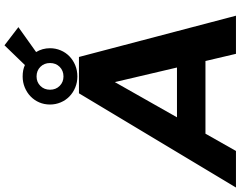

<svg xmlns="http://www.w3.org/2000/svg" viewBox="-185 -944 1072 856"><g transform="rotate(-90 351.0 -516.0)"><path d="M438 -707Q412 -707 389 -716.5Q366 -726 349 -742.5Q332 -759 322.5 -781.5Q313 -804 313 -829Q313 -855 322.5 -877Q332 -899 349 -915.5Q366 -932 389 -941.5Q412 -951 438 -951Q468 -951 489 -941L577 -1032L658 -970L547 -891Q564 -863 564 -829Q564 -804 554.5 -781.5Q545 -759 528 -742.5Q511 -726 488 -716.5Q465 -707 438 -707ZM438 -769Q464 -769 481 -786Q498 -803 498 -829Q498 -855 481 -872Q464 -889 438 -889Q413 -889 396 -872Q379 -855 379 -829Q379 -803 396 -786Q413 -769 438 -769ZM709 0H539L507 -136H183L106 0H-57L363 -700H525ZM478 -263 413 -540 256 -263Z"/></g></svg>

Font: Argentum Sans SemiBold
Style: Italic
Weight: 600
Italic angle: -11°
Designer: Julieta Ulanovsky (font), Cristiano Sobral (main changes and remaster)
Foundry: Julieta Ulanovsky (font), Cristiano Sobral (main changes and remaster)
Version: Version 2.007;June 15, 2022;FontCreator 14.0.0.2814 64-bit; 